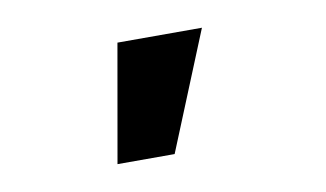

<svg xmlns="http://www.w3.org/2000/svg" viewBox="-39 -926 619 365"><g transform="rotate(-10 270.5 -744.0)"><path d="M163.1 -630.9 203.1 -858.4H366.2L273.4 -630.9Z"/></g></svg>

Font: Gothic A1 Black
Style: Regular
Weight: 900
Version: Version 2.50